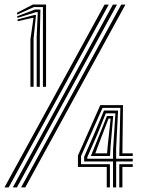

<svg xmlns="http://www.w3.org/2000/svg" viewBox="-60 -820 620 840"><path d="M127.8 -440.2V-789.2H88.8L15 -756.2L14.5 -764.2L83.8 -800.2H141.5V-440.2ZM73.2 -440.2V-648.2L86.5 -741.8L83.2 -742L17.2 -727.2L16.8 -735L88.8 -754H97.5L87 -652.8V-440.2ZM100.5 -440.2V-657.2L105.2 -766.8H96.8L16.2 -741.5L15.5 -749L92.5 -778.2H116.8L114.2 -661.8V-440.2ZM-4 0 434 -800H452L14 0ZM-40.5 0 397.5 -800H415.8L-22.2 0ZM32.2 0 470.5 -800H488.8L50.5 0ZM407 0V-89.8H281V-139.5L378.8 -360H478L475.5 -149.2H520.8V-137.5H461.8L466.5 -348H388.5L294.5 -137V-101.5H420.8V0ZM461.8 0V-101.5H520.8V-89.8H475.5V0ZM434.5 0V-113.5H308.2V-134.5L355.2 -241.2L395 -336.5L456.5 -336.2L448 -169.5L448.2 -125.5H520.8V-113.5H448.2V0ZM321.8 -125.5H434.5V-162.2L445 -324.2H402.8L366.2 -233.2L321.8 -132.2ZM337.5 -137.5 374.2 -228.2 407.8 -312.5H435.2L423.5 -177L421.5 -137.5ZM357 -149.2H408.5L411.2 -180.8L424 -301H414.8L380.8 -212.8Z"/></svg>

Font: Big Shoulders Inline Text Thin SemiBold
Style: Regular
Weight: 600
Version: Version 2.002